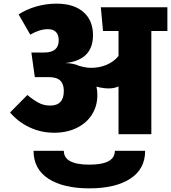

<svg xmlns="http://www.w3.org/2000/svg" viewBox="-20 -736 938 1053"><path d="M898 -566H810V0H630V-262Q606 -251 577 -251Q545 -251 509 -261Q514 -238 514 -215Q514 -155 484.5 -108Q455 -61 401 -34.5Q347 -8 277 -8Q206 -8 143.5 -37Q81 -66 35 -119L130 -215Q160 -190 189.5 -173.5Q219 -157 255 -157Q330 -157 330 -237Q330 -275 310.5 -294Q291 -313 247 -313H171L152 -448H223Q302 -448 302 -515Q302 -545 287 -560.5Q272 -576 243 -576Q197 -576 146 -546L82 -657Q123 -684 177.5 -700Q232 -716 290 -716Q385 -716 437.5 -670Q490 -624 490 -543Q490 -406 337 -390Q380 -390 414 -375Q449 -364 481 -364Q526 -364 565.5 -381Q605 -398 630 -429V-566H545L533 -696H898ZM164 91H330Q330 167 470 167Q610 167 610 91H776Q776 191 694.5 244Q613 297 470 297Q327 297 245.5 244Q164 191 164 91Z"/></svg>

Font: FiraGO Heavy
Style: Regular
Weight: 900
Designer: bBox Type
Foundry: bBox Type GmbH
Version: Version 1.001